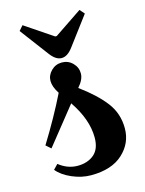

<svg xmlns="http://www.w3.org/2000/svg" viewBox="-120 -857 714 944"><g transform="rotate(-15 237.0 -385.0)"><path d="M175 -418Q151 -455 151 -484Q151 -513 173.5 -535.5Q196 -558 228 -558Q260 -558 282.5 -535.5Q305 -513 305 -482Q305 -451 274 -416Q356 -356 400 -298.5Q444 -241 444 -165.5Q444 -90 387 -37.5Q330 15 225 15Q177 15 128.5 -6Q80 -27 55 -58L78 -82Q122 -47 173 -47Q224 -47 256.5 -74.5Q289 -102 289 -160Q289 -252 221 -352L70 -163L45 -185Q121 -308 175 -418ZM176 -617 68 -761 89 -785 230 -690H238L379 -785L400 -761L292 -617Q264 -579 234 -579Q204 -579 176 -617Z"/></g></svg>

Font: Croissant One
Style: Regular
Weight: 400
Designer: Eduardo Rodriguez Tunni
Foundry: Eduardo Rodriguez Tunni
Version: Version 1.001